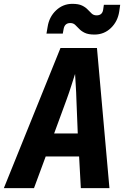

<svg xmlns="http://www.w3.org/2000/svg" viewBox="-39 -980 659 1000"><path d="M-19 0 276 -730H466L531 0H382L373 -165H199L138 0ZM243 -285H366L359 -461Q358 -499 355.5 -536.5Q353 -574 352 -595Q345 -574 333.5 -537Q322 -500 308 -462ZM453 -800Q421 -800 402.5 -809Q384 -818 373 -830Q362 -842 352 -851Q342 -860 327 -860Q297 -860 292 -827L288 -805H203L209 -840Q217 -892 253 -926Q289 -960 338 -960Q370 -960 388.5 -951Q407 -942 418 -930Q429 -918 439 -909Q449 -900 464 -900Q493 -900 498 -928L502 -955H587L582 -920Q574 -868 538.5 -834Q503 -800 453 -800Z"/></svg>

Font: JetBrains Mono ExtraBold
Style: Italic
Weight: 800
Italic angle: -9°
Monospace: yes
Designer: Philipp Nurullin, Konstantin Bulenkov
Foundry: JetBrains
Version: Version 2.305; ttfautohint (v1.8.4.7-5d5b)